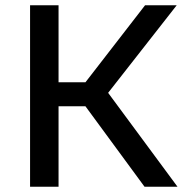

<svg xmlns="http://www.w3.org/2000/svg" viewBox="-20 -708 714 728"><path d="M94 0H202V-305H304L528 0H653L390 -356L650 -688H530L304 -396H202V-688H94Z"/></svg>

Font: Saira UNSAM Medium SC
Style: Regular
Weight: 500
Designer: Hector Gatti with collaboration of the Omnibus-Type team
Foundry: Omnibus-Type
Version: Version 1.072;PS 001.072;hotconv 1.0.88;makeotf.lib2.5.64775